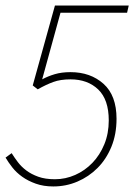

<svg xmlns="http://www.w3.org/2000/svg" viewBox="-22 -660 498 692"><path d="M170 12Q135 12 107 2Q79 -8 58 -23Q37 -38 22.5 -56.5Q8 -75 -2 -92L20 -108Q30 -92 42.5 -75.5Q55 -59 73 -45.5Q91 -32 116 -23Q141 -14 176 -14Q214 -14 249 -29.5Q284 -45 311 -73Q338 -101 354 -140Q370 -179 370 -226Q370 -301 332 -337.5Q294 -374 232 -374Q196 -374 170 -364.5Q144 -355 114 -338L96 -352L176 -640H442L436 -614H196L130 -374Q150 -385 175 -392.5Q200 -400 232 -400Q304 -400 351 -358Q398 -316 398 -232Q398 -176 379.5 -131Q361 -86 329.5 -54.5Q298 -23 257 -5.5Q216 12 170 12Z"/></svg>

Font: TypoPRO Source Sans Pro
Style: Italic
Weight: 200
Italic angle: -11°
Designer: Paul D. Hunt
Foundry: Adobe Systems Incorporated
Version: Version 1.075;PS 2.000;hotconv 1.0.86;makeotf.lib2.5.63406